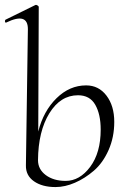

<svg xmlns="http://www.w3.org/2000/svg" viewBox="-30 -745 512 778"><path d="M319 -399Q370 -399 401.5 -357.5Q433 -316 433 -251Q433 -189 410 -137Q387 -85 350.5 -53.5Q314 -22 273.5 -4.5Q233 13 195 13Q141 13 107.5 -10.5Q74 -34 75 -75L83 -627Q83 -696 -4 -654Q-8 -651 -10 -658Q-10 -663 -8 -665L114 -725Q117 -726 122 -723Q127 -720 127 -717L125 -212Q146 -295 199 -347Q252 -399 319 -399ZM236 -12Q293 -12 335.5 -69Q378 -126 378 -220Q378 -282 356 -320.5Q334 -359 286 -359Q215 -359 170 -286Q125 -213 124 -96Q124 -59 155.5 -35.5Q187 -12 236 -12Z"/></svg>

Font: Cormorant Upright Light
Style: Regular
Weight: 300
Designer: Christian Thalmann (Catharsis Fonts)
Foundry: Catharsis Fonts
Version: Version 3.302;PS 003.302;hotconv 1.0.88;makeotf.lib2.5.64775